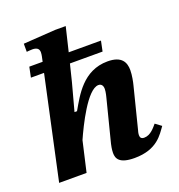

<svg xmlns="http://www.w3.org/2000/svg" viewBox="-130 -814 869 934"><g transform="rotate(-20 304.5 -347.0)"><path d="M409 12C527 12 562 -54 588 -89L557 -112C544 -97 520 -65 487 -65C472 -65 466 -72 466 -85C466 -96 470 -108 470 -108L524 -322C528 -337 535 -371 535 -397C535 -437 519 -475 445 -475C318 -475 263 -367 223 -298H210L248 -439L270 -528H439L450 -581H283L313 -706H258L92 -695V-653C92 -653 110 -655 121 -655C146 -655 156 -645 156 -627C156 -615 151 -595 151 -595L148 -581H79L68 -528H136L22 0H164L200 -157C228 -220 306 -382 364 -382C380 -382 387 -370 387 -354C387 -337 380 -312 380 -312L324 -92C323 -87 318 -66 318 -47C318 -18 330 12 409 12Z"/></g></svg>

Font: STIX Two Text
Style: Bold Italic
Weight: 700
Italic angle: -12°
Designer: Ross Mills, John Hudson & Paul Hanslow, Tiro Typeworks Ltd; with prior portions MicroPress Inc. and Coen Hoffman, Elsevi
Foundry: Tiro Typeworks Ltd
Version: Version 2.13 b171